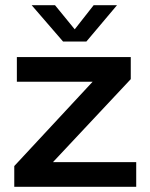

<svg xmlns="http://www.w3.org/2000/svg" viewBox="-20 -720 580 740"><path d="M313 -560 431 -700H341L268 -607L192 -700H102L223 -560ZM35 0H505V-95H184L484 -415V-500H45V-405H337L35 -80Z"/></svg>

Font: Goli Medium
Style: Regular
Weight: 500
Designer: jaikishan Patel
Foundry: MagicType
Version: Version 1.000;Glyphs 3.2 (3242)